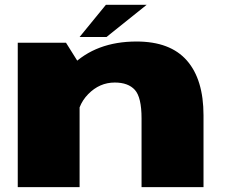

<svg xmlns="http://www.w3.org/2000/svg" viewBox="-20 -764 928 784"><path d="M52.5 0H305V-501L249.5 -589.5H52.5ZM558 0H811V-293Q811 -439.5 743 -517Q675 -594.5 537.5 -594.5Q371.5 -594.5 271.2 -494.5Q171 -394.5 171 -322L293.5 -259.5Q293.5 -332 340 -379.5Q386.5 -427 448.5 -427Q503.5 -427 530.8 -396.8Q558 -366.5 558 -280.5ZM305 -613H415L579 -744.5H412.5Z"/></svg>

Font: Anybody Expanded Black
Style: Regular
Weight: 900
Width: 7
Designer: Tyler Finck
Foundry: Etcetera Type Company
Version: Version 1.113;gftools[0.9.25]